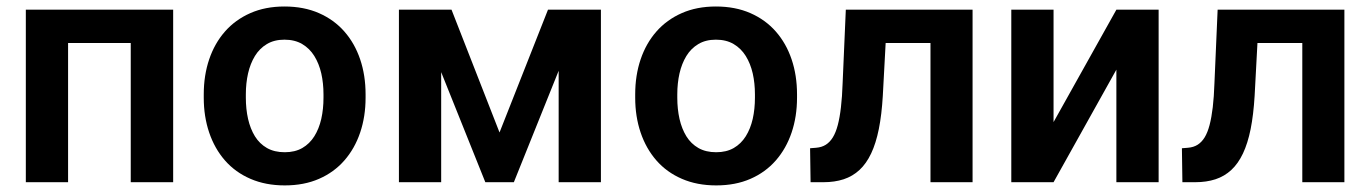

<svg xmlns="http://www.w3.org/2000/svg" viewBox="-20 -558 4197 588"><path d="M412.6 -528.3V-426.3H154.3V-528.3ZM188.5 -528.3V0H59.1V-528.3ZM510.3 -528.3V0H380.4V-528.3Z M604 -258.8V-269Q604 -327.1 620.6 -376.2Q637.2 -425.3 668.9 -461.4Q700.7 -497.6 746.6 -517.8Q792.5 -538.1 851.1 -538.1Q910.6 -538.1 956.8 -517.8Q1002.9 -497.6 1034.7 -461.4Q1066.4 -425.3 1083 -376.2Q1099.6 -327.1 1099.6 -269V-258.8Q1099.6 -201.2 1083 -152.1Q1066.4 -103 1034.7 -66.7Q1002.9 -30.3 957 -10.3Q911.1 9.8 852.1 9.8Q793.5 9.8 747.1 -10.3Q700.7 -30.3 668.9 -66.7Q637.2 -103 620.6 -152.1Q604 -201.2 604 -258.8ZM732.9 -269V-258.8Q732.9 -224.1 739.7 -193.8Q746.6 -163.6 760.7 -140.6Q774.9 -117.7 797.6 -104.7Q820.3 -91.8 852.1 -91.8Q883.3 -91.8 905.8 -104.7Q928.2 -117.7 942.6 -140.6Q957 -163.6 963.9 -193.8Q970.7 -224.1 970.7 -258.8V-269Q970.7 -303.2 963.9 -333.3Q957 -363.3 942.6 -386.5Q928.2 -409.7 905.5 -423.1Q882.8 -436.5 851.1 -436.5Q819.8 -436.5 797.4 -423.1Q774.9 -409.7 760.7 -386.5Q746.6 -363.3 739.7 -333.3Q732.9 -303.2 732.9 -269Z M1509.8 -152.3 1658.2 -528.3H1766.1L1553.7 0H1466.3L1254.4 -528.3H1362.8ZM1331.1 -528.3V0H1201.7V-528.3ZM1690.9 0V-528.3H1820.3V0Z M1925.3 -258.8V-269Q1925.3 -327.1 1941.9 -376.2Q1958.5 -425.3 1990.2 -461.4Q2022 -497.6 2067.9 -517.8Q2113.8 -538.1 2172.4 -538.1Q2231.9 -538.1 2278.1 -517.8Q2324.2 -497.6 2356 -461.4Q2387.7 -425.3 2404.3 -376.2Q2420.9 -327.1 2420.9 -269V-258.8Q2420.9 -201.2 2404.3 -152.1Q2387.7 -103 2356 -66.7Q2324.2 -30.3 2278.3 -10.3Q2232.4 9.8 2173.3 9.8Q2114.7 9.8 2068.4 -10.3Q2022 -30.3 1990.2 -66.7Q1958.5 -103 1941.9 -152.1Q1925.3 -201.2 1925.3 -258.8ZM2054.2 -269V-258.8Q2054.2 -224.1 2061 -193.8Q2067.9 -163.6 2082 -140.6Q2096.2 -117.7 2118.9 -104.7Q2141.6 -91.8 2173.3 -91.8Q2204.6 -91.8 2227.1 -104.7Q2249.5 -117.7 2263.9 -140.6Q2278.3 -163.6 2285.2 -193.8Q2292 -224.1 2292 -258.8V-269Q2292 -303.2 2285.2 -333.3Q2278.3 -363.3 2263.9 -386.5Q2249.5 -409.7 2226.8 -423.1Q2204.1 -436.5 2172.4 -436.5Q2141.1 -436.5 2118.7 -423.1Q2096.2 -409.7 2082 -386.5Q2067.9 -363.3 2061 -333.3Q2054.2 -303.2 2054.2 -269Z M2861.3 -528.3V-426.3H2602.5V-528.3ZM2958.5 -528.3V0H2829.6V-528.3ZM2570.3 -528.3H2697.8L2683.6 -264.6Q2680.2 -206.5 2671.4 -162.8Q2662.6 -119.1 2647.9 -88.1Q2633.3 -57.1 2612.3 -37.6Q2591.3 -18.1 2563.7 -9Q2536.1 0 2502 0H2462.4L2460.9 -104L2479.5 -105.5Q2496.6 -106.9 2509 -114.7Q2521.5 -122.6 2530.5 -137.2Q2539.6 -151.9 2545.7 -175Q2551.8 -198.2 2555.4 -229.7Q2559.1 -261.2 2560.5 -302.7Z M3206.5 -184.1 3398.9 -528.3H3528.3V0H3398.9V-344.7L3206.5 0H3077.1V-528.3H3206.5Z M4000 -528.3V-426.3H3741.2V-528.3ZM4097.2 -528.3V0H3968.3V-528.3ZM3709 -528.3H3836.4L3822.3 -264.6Q3818.8 -206.5 3810.1 -162.8Q3801.3 -119.1 3786.6 -88.1Q3772 -57.1 3751 -37.6Q3730 -18.1 3702.4 -9Q3674.8 0 3640.6 0H3601.1L3599.6 -104L3618.2 -105.5Q3635.3 -106.9 3647.7 -114.7Q3660.2 -122.6 3669.2 -137.2Q3678.2 -151.9 3684.3 -175Q3690.4 -198.2 3694.1 -229.7Q3697.8 -261.2 3699.2 -302.7Z"/></svg>

Font: Roboto SemiBold
Style: Regular
Weight: 600
Designer: Christian Robertson
Foundry: Google
Version: Version 3.009; 2024